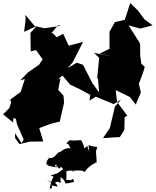

<svg xmlns="http://www.w3.org/2000/svg" viewBox="-36 -894 1008 1243"><path d="M407 40C433 96 422 36 355 89C328 88 315 156 264 118C299 145 294 117 276 135C238 191 302 177 359 198C284 185 344 150 328 192C313 191 332 165 345 199C376 162 370 241 390 186C319 249 306 224 285 329C331 315 257 295 337 315C326 293 342 297 266 273C349 316 308 263 357 291L355 221L292 242C341 269 366 243 336 241C423 285 347 307 436 285C455 288 431 249 428 272C371 264 401 292 393 216C416 202 469 218 427 215C463 204 524 210 507 226C519 211 531 184 590 156C587 71 580 102 594 58C531 53 532 23 543 88C509 17 560 61 484 69C509 85 520 65 489 13C390 23 432 -1 393 34ZM62 0 90 39 157 23 244 22 218 -65 294 -93 351 -107 379 -230 375 -275 341 -312 355 -387 337 -378 368 -405 418 -346 482 -316 548 -280 544 -243 584 -268 700 -220 748 -250 708 -204 675 -65 631 0 740 -7 769 -53 771 -135 788 -145 722 -234 713 -311 805 -266 843 -217 876 -296 863 -352 890 -423 901 -462 879 -481 872 -531 871 -607 868 -617 796 -730 871 -709 952 -730 899 -769 857 -826 807 -874 772 -766 708 -751 673 -689V-578L609 -547L696 -527L573 -552L606 -519L593 -387L598 -388L606 -295L562 -356L501 -475L461 -488L402 -453L434 -490L502 -623L409 -598L373 -675L331 -653L306 -679L296 -678L340 -731L357 -727L250 -711L188 -726L128 -798L130 -767L120 -688L202 -726L161 -681L163 -561L197 -570L240 -510L217 -475L146 -426L96 -375L125 -382L98 -299L30 -249L36 -230L24 -194L-16 -154L49 -101L50 -129L67 -125L74 -89L117 8L104 33L61 -32Z"/></svg>

Font: Hussar Lance
Style: ExBdObl
Weight: 700
Foundry: Cannot Into Space Fonts, PlusOne Fonts
Version: Version 2.270